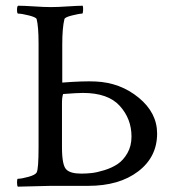

<svg xmlns="http://www.w3.org/2000/svg" viewBox="-20 -666 619 688"><path d="M202.1 -296.9V-138.7Q202.1 -71.3 218.8 -57.6Q233.4 -43.9 271.5 -43.9Q289.1 -43.9 308.1 -45.9Q327.1 -47.9 354 -56.2Q380.9 -64.5 401.4 -78.1Q421.9 -91.8 436.5 -117.2Q451.2 -142.6 451.2 -176.8Q451.2 -240.2 409.2 -286.6Q367.2 -333 277.3 -333Q256.8 -333 206.1 -329.1Q202.1 -317.4 202.1 -296.9ZM203.1 -506.8V-370.1Q279.3 -376 322.3 -374Q411.1 -370.1 477.1 -315.9Q543 -261.7 543 -187.5Q543 -103.5 475.1 -51.8Q407.2 0 295.9 0H161.1L43.9 2.9Q41 0 41 -12.7Q41 -25.4 43.9 -25.4Q56.6 -25.4 81.5 -32.2Q106.4 -39.1 111.3 -47.9Q118.2 -59.6 118.2 -139.6V-510.7Q118.2 -570.3 111.3 -597.7Q108.4 -604.5 83 -610.8Q57.6 -617.2 44.9 -617.2Q41 -617.2 41 -630.9Q41 -643.6 44.9 -645.5Q64.5 -645.5 101.6 -643.1Q138.7 -640.6 162.1 -640.6Q186.5 -640.6 223.6 -643.1Q260.7 -645.5 276.4 -645.5Q278.3 -641.6 277.8 -629.4Q277.3 -617.2 274.4 -617.2Q264.6 -617.2 238.8 -610.8Q212.9 -604.5 210.9 -597.7Q203.1 -566.4 203.1 -506.8Z"/></svg>

Font: Crimson Text
Style: Roman
Weight: 400
Version: Version 0.13